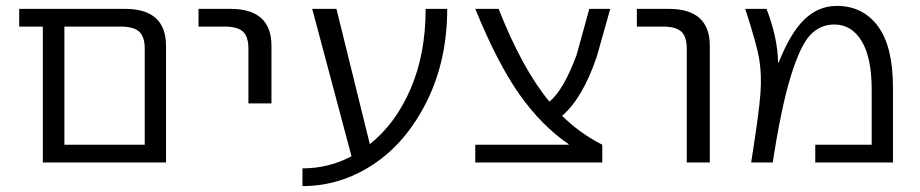

<svg xmlns="http://www.w3.org/2000/svg" viewBox="-20 -550 3113 650"><path d="M470 -385Q470 -426 451 -443Q432 -460 388 -460H198V-60H470ZM198 0H125V-460H45V-520H403Q542 -520 542 -395V0Z M652 -460V-520H760Q899 -520 899 -395V-200H821V-385Q821 -426 802.5 -443Q784 -460 740 -460Z M1232 -62Q1319 -131 1370 -249Q1421 -367 1421 -520H1494Q1494 -346 1425 -207Q1356 -68 1244.5 6Q1133 80 1004 80V20Q1093 20 1170 -21L1037 -520H1119Z M1905 -62Q1813 -125 1738.5 -230.5Q1664 -336 1589 -520H1668Q1748 -317 1840 -206Q1888 -245 1932 -364L1975 -520H2046L2000 -357Q1952 -217 1883 -158Q1941 -100 2019 -60V0H1589V-60H1905Z M2136 -460V-520H2244Q2383 -520 2383 -395V0H2305V-385Q2305 -426 2286.5 -443Q2268 -460 2224 -460Z M2740 0V-60H2931V-248Q2931 -355 2897 -411Q2863 -467 2805 -467Q2756 -467 2722.5 -431Q2689 -395 2657 -291.5Q2625 -188 2596 0H2523Q2550 -170 2554.5 -235Q2559 -300 2550 -351.5Q2541 -403 2503 -520H2575Q2613 -421 2614 -339L2616 -338Q2656 -439 2703.5 -484.5Q2751 -530 2813 -530Q2901 -530 2952 -461.5Q3003 -393 3003 -255V0Z"/></svg>

Font: Mplus 1p
Style: Regular
Weight: 400
Version: Version 1.061